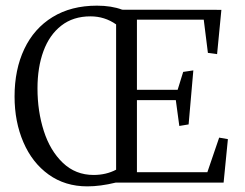

<svg xmlns="http://www.w3.org/2000/svg" viewBox="-20 -642 860 675"><path d="M386.7 0H766.1L781.2 -152.8L750.5 -158.2L709 -36.6H461.4V-290H598.1L610.4 -199.2L643.1 -204.6L659.7 -394.5L624 -389.2L604.5 -326.2H461.4V-572.8H696.3L710.9 -456.1L743.2 -451.7L758.3 -607.4L409.7 -607.9Q372.1 -622.1 320.8 -622.1Q230 -622.1 164.8 -582Q99.6 -542 65.4 -469.7Q31.2 -397.5 31.2 -302.7Q31.2 -213.9 62.3 -141.8Q93.3 -69.8 151.1 -28.3Q209 13.2 287.1 13.2Q332.5 13.2 386.7 0ZM388.2 -556.2V-45.4Q353 -26.9 309.1 -26.9Q245.6 -26.9 200.9 -69.6Q156.2 -112.3 134 -181.6Q111.8 -251 111.8 -331.1Q111.8 -405.3 132.8 -462.4Q153.8 -519.5 195.6 -552Q237.3 -584.5 297.9 -584.5Q348.1 -584.5 388.2 -556.2Z"/></svg>

Font: Neuton Light
Style: Regular
Weight: 300
Designer: Brian M Zick
Foundry: Brian M Zick
Version: Version 1.560